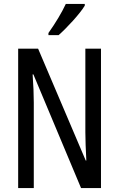

<svg xmlns="http://www.w3.org/2000/svg" viewBox="-20 -963 609 983"><path d="M414 -934V-943H317C296 -898 266 -848 228 -794V-783H280C321 -819 389 -892 414 -934ZM497 0V-714H417V-286C417 -248 419 -200 422 -141H419L175 -714H73V0H153V-438C153 -479 151 -527 147 -582H151L395 0Z"/></svg>

Font: Noto Sans Thai Looped ExtraCondensed
Style: Regular
Weight: 400
Width: 2
Designer: Sasikarn Vongin, Ben Mitchell
Foundry: The Fontpad Ltd
Version: Version 1.001